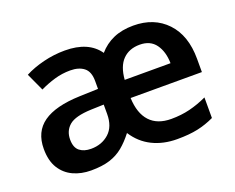

<svg xmlns="http://www.w3.org/2000/svg" viewBox="-95 -714 1086 886"><g transform="rotate(-20 448.5 -271.0)"><path d="M626 -552Q728 -552 789.5 -487Q851 -422 851 -307V-242H501Q504 -166 540.5 -126.5Q577 -87 645 -87Q694 -87 736.5 -97.5Q779 -108 822 -128V-27Q782 -8 740 1Q698 10 639 10Q571 10 517.5 -16.5Q464 -43 430 -96Q403 -61 374.5 -37.5Q346 -14 308.5 -2Q271 10 216 10Q168 10 129 -8Q90 -26 67 -63Q44 -100 44 -158Q44 -242 103.5 -284Q163 -326 283 -330L374 -333V-372Q374 -418 349 -437.5Q324 -457 282 -457Q242 -457 204.5 -446Q167 -435 132 -418L92 -505Q132 -526 184 -539Q236 -552 290 -552Q406 -552 456 -480Q486 -515 528 -533.5Q570 -552 626 -552ZM624 -459Q572 -459 540.5 -427Q509 -395 504 -330H729Q728 -387 702 -423Q676 -459 624 -459ZM311 -254Q233 -251 203 -225.5Q173 -200 173 -157Q173 -118 194 -101Q215 -84 250 -84Q303 -84 338.5 -116Q374 -148 374 -210V-256Z"/></g></svg>

Font: Noto Sans Medefaidrin SemiBold
Style: Regular
Weight: 600
Designer: Dalton Maag Ltd
Foundry: Dalton Maag Ltd
Version: Version 1.002; ttfautohint (v1.8.4.7-5d5b)